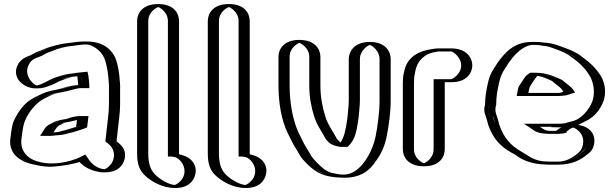

<svg xmlns="http://www.w3.org/2000/svg" viewBox="-20 -787 3038 948"><path d="M381 -414C366 -413 360 -412 346 -409C326 -409 304 -400 288 -396C275 -392 263 -386 248 -381C230 -369 206 -359 184 -353C116 -334 52 -408 91 -475C105 -500 125 -509 152 -518C180 -533 207 -545 239 -556C264 -564 298 -572 328 -575C346 -578 370 -582 391 -582H410C467 -582 511 -544 529 -503C542 -470 549 -427 552 -382C553 -369 554 -357 553 -345V-272C553 -226 545 -181 541 -140L539 -119C538 -111 537 -104 536 -97V-92C563 -76 586 -42 575 1C566 39 524 75 474 61L464 59C433 51 403 32 386 7C385 8 383 8 382 8L349 18C318 26 282 32 245 35C218 38 190 33 167 28C98 16 38 -28 52 -110C56 -141 59 -172 70 -195C78 -215 89 -230 101 -248C118 -273 142 -296 169 -309L187 -318C212 -331 236 -340 268 -345C303 -353 340 -367 380 -367H386V-369L383 -396C383 -401 382 -407 381 -414ZM380 -199C379 -189 377 -176 376 -165C358 -157 340 -154 320 -147L303 -143C290 -139 273 -134 256 -134C247 -133 237 -132 226 -131H224C230 -140 236 -151 244 -159C244 -160 244 -160 245 -160L265 -170C280 -180 306 -183 326 -187C344 -192 358 -199 380 -199ZM380 -429C365 -428 358 -426 345 -424C319 -423 299 -414 284 -410C268 -406 256 -400 241 -395C215 -377 167 -351 129 -374C99 -392 82 -430 103 -467C115 -488 131 -495 158 -504C175 -512 186 -521 200 -525C217 -531 230 -538 243 -542C268 -550 301 -557 329 -560C347 -562 372 -567 391 -567H410C460 -567 499 -533 515 -497C527 -465 534 -426 537 -381C538 -368 539 -357 538 -345V-272C538 -228 530 -182 526 -141L524 -120C523 -112 522 -105 521 -98V-84C547 -69 571 -44 560 -3C552 28 517 57 477 46L467 44C438 37 412 20 398 -1L391 -12L382 -8L345 4C316 12 280 17 243 20C218 23 193 18 170 13C105 2 54 -37 67 -108C72 -140 75 -169 84 -189C104 -231 135 -275 176 -296L194 -305C218 -318 239 -325 270 -330C308 -336 342 -352 380 -352H401V-370C399 -387 399 -401 396 -417L393 -430ZM231 -167 240 -174 257 -183C273 -194 301 -198 323 -202C338 -206 355 -214 380 -214H397L395 -197C393 -184 392 -168 390 -155C368 -146 345 -140 324 -133L307 -129C295 -125 277 -119 257 -119C249 -118 237 -117 227 -116H196L212 -139C217 -146 222 -158 231 -167ZM380 -429 393 -430 396 -417C399 -401 399 -387 401 -370V-352H380C343 -352 308 -338 271 -330C239 -323 219 -318 194 -305L176 -296C136 -276 101 -232 84 -189C76 -168 72 -141 67 -108C54 -37 104 2 169 13C193 17 217 23 243 20C280 17 316 12 345 4L382 -8L391 -12L398 -1C412 20 438 37 467 44L477 46C517 57 552 28 560 -3C571 -44 547 -69 521 -84V-98C522 -105 523 -112 524 -120L526 -141C530 -182 538 -228 538 -272V-345C539 -357 538 -368 537 -381C534 -426 527 -465 515 -497C499 -533 460 -567 410 -567H391C373 -567 348 -563 330 -560C301 -556 268 -550 243 -542C230 -538 217 -531 200 -525C186 -521 175 -512 158 -504C131 -495 115 -488 103 -467C82 -430 99 -392 129 -374C167 -351 215 -377 241 -395C255 -400 268 -405 283 -410C298 -415 319 -423 345 -424C358 -426 365 -428 380 -429ZM231 -167C222 -158 217 -146 212 -139L196 -116H227C237 -117 249 -118 257 -119C277 -119 295 -125 307 -129L324 -133C345 -140 368 -146 390 -155C392 -168 393 -184 395 -197L397 -214H380C355 -214 338 -206 323 -202C303 -198 276 -195 258 -183L240 -174ZM386 -369V-367H380C338 -367 303 -351 268 -345C236 -340 212 -331 187 -318L169 -309C124 -287 91 -241 70 -195C59 -171 56 -141 52 -110C38 -28 99 16 167 28C191 34 218 38 245 35C282 32 318 26 349 18L386 7C401 30 431 51 464 59L474 61C524 74 566 39 575 1C587 -44 561 -75 536 -92V-97C537 -105 538 -111 539 -119L541 -140C545 -181 553 -226 553 -272V-345C554 -358 553 -369 552 -382C549 -427 542 -469 529 -503C513 -544 466 -582 410 -582H391C370 -582 345 -577 328 -575C258 -569 202 -543 152 -518C125 -509 105 -500 91 -475C65 -431 84 -382 121 -361C163 -337 217 -360 248 -381C281 -392 304 -407 345 -409C359 -409 366 -412 381 -414C384 -400 384 -384 386 -369ZM256 -134C274 -134 291 -139 303 -143L320 -147C338 -153 358 -158 376 -165C377 -175 379 -189 380 -199C358 -199 344 -192 327 -187C306 -181 281 -180 265 -170L248 -162C238 -154 231 -142 224 -131H226C235 -132 248 -134 256 -134ZM373 -429C359 -428 348 -426 338 -424C301 -422 279 -412 269 -409C229 -399 209 -380 173 -368C170 -367 165 -365 162 -365C146 -367 92 -416 124 -471C137 -493 150 -498 173 -506C191 -512 209 -525 215 -527C235 -533 251 -541 260 -544C283 -551 314 -558 335 -560C355 -562 381 -567 391 -567H410C431 -567 477 -542 495 -500C508 -467 514 -426 517 -381C518 -368 519 -357 518 -345V-272C518 -227 510 -182 506 -141L504 -120C503 -112 502 -105 501 -98V-87C524 -73 552 -46 540 -1C533 28 503 48 495 49C494 49 492 48 491 48L480 46C460 41 435 25 420 3L401 -24L363 -5L330 6C287 18 235 26 182 14C135 6 73 -28 87 -109C91 -140 94 -170 104 -192C121 -234 159 -280 196 -299L214 -308C237 -320 253 -326 281 -331C324 -338 357 -352 380 -352H421V-369C419 -386 419 -399 416 -415L412 -433ZM210 -163C201 -154 195 -143 190 -135L178 -116H231C240 -117 252 -118 259 -119C288 -120 309 -126 322 -130L339 -134C357 -140 386 -147 410 -158C412 -171 414 -186 415 -198L417 -214H380C342 -214 319 -203 309 -200C292 -197 259 -193 237 -179L221 -171ZM366 -370V-367C315 -364 282 -348 258 -344C221 -338 193 -328 167 -314L149 -305C101 -281 71 -238 49 -192C39 -170 36 -140 32 -109C19 -36 69 12 155 27C180 33 214 39 252 35C295 31 337 24 373 13C390 32 416 49 451 58L461 60C471 63 478 64 488 64C565 68 589 24 595 -1C606 -42 583 -70 556 -88V-98C557 -105 558 -112 559 -120L561 -141C565 -182 573 -227 573 -272V-345C574 -357 573 -368 572 -381C569 -426 563 -466 550 -500C535 -535 496 -582 410 -582H391C359 -582 333 -576 322 -575C285 -572 250 -562 223 -554C204 -548 192 -541 180 -537C156 -530 147 -522 133 -515C104 -505 83 -493 70 -471C28 -399 111 -330 199 -355C223 -362 250 -372 268 -384C294 -393 327 -408 347 -409C353 -409 357 -410 362 -411C364 -397 364 -384 366 -370ZM269 -166 285 -174C288 -176 295 -179 297 -180C318 -185 342 -189 360 -195C359 -184 357 -172 356 -161C340 -155 323 -151 305 -145L288 -141C271 -135 260 -134 244 -133C251 -144 258 -157 269 -166Z M677 -683C677 -729 715 -767 761 -767C807 -767 844 -729 844 -683V-29C846 -29 850 -27 851 -26L861 -24C900 -15 936 26 924 76C915 114 874 151 824 139L813 137C774 127 737 104 713 80C688 53 677 19 677 -31ZM692 -683C692 -721 724 -752 761 -752C798 -752 829 -721 829 -683V-14H842C845 -13 843 -13 846 -12L858 -9C890 -1 919 32 909 73C901 105 867 134 827 124L816 122C780 113 746 92 724 70C702 47 692 17 692 -31ZM692 -683V-31C692 17 702 47 724 70C746 92 780 113 816 122L827 124C867 134 901 105 909 73C919 32 890 -1 858 -9L846 -12C843 -13 845 -12 842 -14H829V-683C829 -721 798 -752 761 -752C724 -752 692 -721 692 -683ZM677 -683V-31C677 19 688 53 713 80C737 104 773 127 813 137L824 139C875 151 915 115 924 76C936 26 900 -15 861 -24L851 -26C850 -26 846 -28 845 -29H844V-683C844 -729 807 -767 761 -767C715 -767 677 -729 677 -683ZM712 -683C712 -731 758 -752 761 -752C764 -752 809 -731 809 -683V-14H828L845 -11C863 -6 900 28 889 75C882 105 851 125 843 126H839L829 124C801 117 767 96 745 74C722 50 712 18 712 -31ZM657 -683V-31C657 18 666 49 691 75C715 99 752 124 800 136L812 138C820 140 828 141 836 141C914 145 938 101 944 75C955 29 927 -12 868 -24L864 -26V-683C864 -719 841 -767 761 -767C681 -767 657 -719 657 -683Z M1026 -683C1026 -729 1064 -767 1110 -767C1156 -767 1193 -729 1193 -683V-29C1195 -29 1199 -27 1200 -26L1210 -24C1249 -15 1285 26 1273 76C1264 114 1223 151 1173 139L1162 137C1123 127 1086 104 1062 80C1037 53 1026 19 1026 -31ZM1041 -683C1041 -721 1073 -752 1110 -752C1147 -752 1178 -721 1178 -683V-14H1191C1194 -13 1192 -13 1195 -12L1207 -9C1239 -1 1268 32 1258 73C1250 105 1216 134 1176 124L1165 122C1129 113 1095 92 1073 70C1051 47 1041 17 1041 -31ZM1041 -683V-31C1041 17 1051 47 1073 70C1095 92 1129 113 1165 122L1176 124C1216 134 1250 105 1258 73C1268 32 1239 -1 1207 -9L1195 -12C1192 -13 1194 -12 1191 -14H1178V-683C1178 -721 1147 -752 1110 -752C1073 -752 1041 -721 1041 -683ZM1026 -683V-31C1026 19 1037 53 1062 80C1086 104 1122 127 1162 137L1173 139C1224 151 1264 115 1273 76C1285 26 1249 -15 1210 -24L1200 -26C1199 -26 1195 -28 1194 -29H1193V-683C1193 -729 1156 -767 1110 -767C1064 -767 1026 -729 1026 -683ZM1061 -683C1061 -731 1107 -752 1110 -752C1113 -752 1158 -731 1158 -683V-14H1177L1194 -11C1212 -6 1249 28 1238 75C1231 105 1200 125 1192 126H1188L1178 124C1150 117 1116 96 1094 74C1071 50 1061 18 1061 -31ZM1006 -683V-31C1006 18 1015 49 1040 75C1064 99 1101 124 1149 136L1161 138C1169 140 1177 141 1185 141C1263 145 1287 101 1293 75C1304 29 1276 -12 1217 -24L1213 -26V-683C1213 -719 1190 -767 1110 -767C1030 -767 1006 -719 1006 -683Z M1375 -507C1375 -552 1414 -590 1459 -590C1504 -590 1542 -552 1542 -507V-366C1542 -310 1553 -258 1566 -215C1578 -174 1601 -142 1621 -108L1622 -106C1629 -99 1641 -83 1656 -79L1666 -77H1673C1698 -102 1706 -145 1713 -189C1716 -204 1722 -272 1722 -290V-496C1722 -541 1761 -580 1806 -580C1851 -580 1889 -541 1889 -496V-287C1889 -232 1879 -161 1870 -115C1860 -61 1840 -21 1813 15C1785 56 1737 95 1668 90C1642 90 1620 83 1598 79C1565 69 1547 55 1523 32C1503 10 1488 -2 1475 -28C1467 -42 1456 -60 1448 -73L1421 -127C1391 -191 1375 -276 1375 -366ZM1390 -507C1390 -544 1422 -575 1459 -575C1496 -575 1527 -544 1527 -507V-366C1527 -308 1538 -255 1552 -211C1566 -165 1592 -132 1610 -97C1620 -87 1633 -68 1653 -64L1665 -62H1679C1713 -89 1721 -140 1728 -186C1731 -203 1737 -269 1737 -290V-496C1737 -532 1770 -565 1806 -565C1842 -565 1874 -533 1874 -496V-287C1874 -233 1864 -164 1855 -118C1845 -66 1827 -29 1801 6C1775 45 1732 80 1669 75H1668C1645 75 1624 68 1602 64C1572 55 1557 43 1534 21C1512 -2 1500 -11 1488 -35C1480 -50 1468 -68 1461 -80L1434 -134C1405 -195 1390 -278 1390 -366ZM1390 -507V-366C1390 -278 1405 -195 1434 -134L1461 -80C1468 -68 1480 -50 1488 -35C1500 -11 1512 -2 1534 21C1557 43 1572 55 1602 64C1624 68 1645 75 1668 75H1669C1732 80 1775 45 1801 6C1827 -29 1845 -66 1855 -118C1864 -164 1874 -233 1874 -287V-496C1874 -533 1842 -565 1806 -565C1770 -565 1737 -532 1737 -496V-290C1737 -269 1731 -203 1728 -186C1721 -140 1713 -89 1679 -62H1665L1653 -64C1629 -70 1616 -91 1610 -97C1592 -132 1566 -165 1552 -211C1538 -255 1527 -308 1527 -366V-507C1527 -544 1495 -575 1458 -575C1421 -575 1390 -544 1390 -507ZM1375 -507V-366C1375 -276 1391 -191 1421 -127L1448 -73C1455 -60 1467 -42 1475 -28C1489 0 1502 10 1523 32C1559 66 1600 90 1668 90C1737 95 1785 56 1813 15C1841 -22 1860 -61 1870 -115C1879 -161 1889 -232 1889 -287V-496C1889 -541 1851 -580 1806 -580C1761 -580 1722 -541 1722 -496V-290C1722 -271 1716 -205 1713 -189C1706 -144 1698 -102 1673 -77H1666L1656 -79C1639 -84 1629 -98 1622 -106C1603 -143 1579 -173 1566 -215C1553 -258 1542 -310 1542 -366V-507C1542 -552 1503 -590 1458 -590C1413 -590 1375 -552 1375 -507ZM1410 -507C1410 -553 1454 -575 1458 -575C1462 -575 1507 -553 1507 -507V-366C1507 -309 1517 -256 1531 -213C1544 -169 1570 -137 1588 -101C1594 -95 1604 -75 1640 -66L1658 -62H1696L1705 -71C1734 -100 1741 -144 1748 -188C1751 -204 1757 -271 1757 -290V-496C1757 -537 1796 -563 1806 -565C1817 -563 1854 -536 1854 -496V-287C1854 -232 1844 -162 1835 -116C1819 -32 1755 81 1671 75H1668C1657 75 1641 71 1615 66C1593 59 1578 48 1555 26C1534 4 1521 -6 1509 -31C1501 -45 1489 -63 1482 -76L1455 -130C1426 -192 1410 -277 1410 -366ZM1355 -507V-366C1355 -277 1370 -193 1400 -131L1427 -77C1435 -64 1446 -46 1454 -32C1467 -6 1479 4 1501 27C1542 66 1581 88 1666 90C1765 96 1810 47 1834 11C1861 -25 1880 -64 1890 -117C1899 -163 1909 -233 1909 -287V-496C1909 -531 1885 -580 1806 -580C1727 -580 1702 -530 1702 -496V-290C1702 -270 1696 -204 1693 -188C1687 -150 1680 -109 1661 -83C1653 -91 1648 -97 1643 -102C1625 -138 1599 -169 1586 -213C1572 -256 1562 -309 1562 -366V-507C1562 -542 1537 -590 1458 -590C1379 -590 1355 -542 1355 -507Z M2156 -50V-381H2208C2253 -381 2292 -419 2292 -464C2292 -509 2253 -548 2208 -548H2146C2135 -548 2123 -546 2109 -543C2050 -532 2008 -496 1996 -438L1991 -413C1990 -403 1989 -391 1989 -376V-50C1989 -4 2027 34 2073 34C2119 34 2156 -4 2156 -50ZM2141 -50V-396H2208C2245 -396 2277 -428 2277 -464C2277 -500 2244 -533 2208 -533H2146C2137 -533 2125 -531 2112 -528C2058 -518 2021 -487 2011 -435L2006 -411C2005 -403 2004 -390 2004 -376V-50C2004 -12 2035 19 2072 19C2109 19 2141 -12 2141 -50ZM2141 -50C2141 -12 2109 19 2072 19C2035 19 2004 -12 2004 -50V-376C2004 -390 2005 -403 2006 -411L2011 -435C2021 -487 2058 -518 2112 -528C2125 -531 2137 -533 2146 -533H2208C2244 -533 2277 -500 2277 -464C2277 -428 2245 -396 2208 -396H2141ZM2156 -50C2156 -4 2119 34 2073 34C2027 34 1989 -4 1989 -50V-376C1989 -391 1990 -404 1991 -413L1996 -438C2008 -496 2050 -532 2109 -543C2122 -546 2134 -548 2146 -548H2208C2253 -548 2292 -509 2292 -464C2292 -419 2253 -381 2208 -381H2156ZM2121 -50C2121 -2 2076 19 2073 19C2070 19 2024 -2 2024 -50V-376C2024 -390 2025 -403 2026 -412L2031 -437C2042 -494 2084 -522 2123 -529C2132 -531 2144 -533 2146 -533H2208C2217 -532 2257 -505 2257 -464C2257 -421 2215 -397 2208 -396H2121ZM2176 -50V-381H2208C2287 -381 2312 -430 2312 -464C2312 -498 2287 -548 2208 -548H2146C2125 -548 2111 -544 2098 -542C2024 -528 1987 -489 1976 -436L1971 -412C1970 -403 1969 -390 1969 -376V-50C1969 -14 1993 34 2073 34C2153 34 2176 -14 2176 -50Z M2655 -410C2645 -411 2633 -413 2623 -413H2617C2609 -408 2601 -395 2596 -387L2580 -363C2574 -354 2574 -350 2571 -338L2569 -328H2727C2735 -328 2742 -328 2749 -329C2760 -329 2769 -333 2779 -336C2766 -356 2744 -366 2727 -383C2705 -392 2682 -403 2658 -409C2657 -410 2656 -410 2655 -410ZM2777 -164 2765 -158C2758 -152 2752 -149 2744 -143C2743 -143 2743 -143 2743 -142C2740 -141 2737 -141 2735 -141H2694C2691 -141 2685 -141 2678 -142C2656 -142 2645 -152 2631 -161H2727C2745 -161 2761 -162 2777 -164ZM2811 -172C2861 -171 2905 -128 2893 -72C2888 -49 2877 -32 2858 -19C2829 5 2790 26 2736 26H2694C2689 26 2682 26 2673 25C2617 25 2580 3 2545 -18L2527 -29C2469 -61 2433 -102 2410 -170C2407 -182 2404 -193 2400 -206C2394 -219 2391 -232 2391 -245C2391 -254 2392 -262 2395 -271C2395 -311 2401 -341 2408 -374C2414 -405 2424 -428 2439 -452L2457 -480C2483 -517 2512 -551 2555 -569C2572 -576 2589 -580 2606 -580H2626C2635 -580 2645 -579 2654 -578L2668 -576C2699 -574 2720 -565 2745 -556C2778 -544 2806 -533 2832 -512C2871 -484 2905 -453 2929 -410C2947 -375 2954 -330 2941 -288C2924 -239 2883 -193 2832 -178ZM2736 -396C2753 -379 2775 -368 2791 -344L2803 -327L2783 -322C2774 -319 2765 -314 2750 -314C2744 -313 2735 -313 2727 -313H2551L2556 -341C2558 -352 2561 -360 2568 -371L2583 -395C2589 -405 2599 -419 2612 -428H2623C2668 -428 2703 -410 2736 -396ZM2775 -179 2862 -190 2773 -145C2768 -141 2764 -139 2758 -135V-130L2746 -127C2742 -126 2739 -126 2735 -126H2694C2690 -126 2685 -126 2677 -127C2651 -127 2635 -141 2623 -149L2581 -176H2727C2744 -176 2760 -177 2775 -179ZM2674 10H2673C2630 10 2593 -4 2567 -21C2561 -25 2557 -28 2552 -31L2535 -42C2480 -73 2445 -110 2424 -174C2421 -187 2418 -197 2414 -210C2411 -222 2406 -232 2406 -245C2406 -253 2408 -261 2410 -269V-271C2410 -310 2416 -338 2423 -371C2429 -401 2437 -422 2452 -444L2469 -472C2495 -509 2522 -539 2561 -555C2576 -562 2591 -565 2606 -565H2626C2635 -565 2643 -564 2652 -563L2666 -561C2694 -559 2714 -551 2740 -542C2773 -530 2799 -520 2823 -500C2861 -473 2894 -443 2916 -403C2932 -370 2938 -331 2927 -293C2910 -247 2873 -205 2828 -192C2788 -181 2747 -170 2707 -159L2811 -157C2856 -156 2887 -119 2878 -75C2874 -55 2865 -42 2849 -31C2821 -8 2786 11 2736 11H2694C2689 11 2682 11 2674 10ZM2658 -425C2644 -426 2637 -428 2623 -428H2612C2599 -419 2589 -405 2583 -395L2568 -371C2561 -360 2558 -352 2556 -341L2551 -313H2727C2735 -313 2744 -313 2750 -314C2765 -314 2774 -319 2783 -322L2803 -327L2791 -344C2774 -369 2751 -381 2736 -396C2714 -405 2690 -416 2664 -423C2659 -425 2658 -425 2658 -425ZM2775 -179C2760 -177 2744 -176 2727 -176H2581L2623 -149C2635 -141 2651 -127 2677 -127C2685 -126 2690 -126 2694 -126H2735C2739 -126 2742 -126 2746 -127L2758 -130V-135C2764 -139 2768 -141 2773 -145L2862 -190ZM2406 -245C2406 -234 2409 -223 2414 -212C2420 -200 2421 -187 2424 -174C2445 -110 2480 -73 2535 -42L2552 -31C2557 -28 2561 -25 2567 -21C2593 -4 2630 10 2673 10H2674C2682 11 2689 11 2694 11H2736C2786 11 2820 -8 2848 -31C2863 -44 2874 -54 2878 -75C2887 -119 2856 -156 2811 -157L2707 -159C2747 -170 2788 -181 2828 -192C2873 -205 2910 -247 2927 -293C2938 -331 2932 -370 2916 -403C2894 -442 2861 -473 2823 -500C2797 -519 2774 -530 2740 -542C2714 -551 2694 -559 2666 -561L2652 -563C2643 -564 2635 -565 2626 -565H2606C2591 -565 2576 -562 2561 -555C2522 -539 2495 -509 2469 -472L2452 -444C2437 -422 2429 -401 2423 -371C2416 -338 2410 -310 2410 -271V-269C2408 -261 2406 -253 2406 -245ZM2727 -328H2569L2571 -338C2573 -349 2574 -355 2580 -363L2596 -387C2601 -395 2608 -406 2617 -413H2623C2635 -413 2643 -411 2657 -410L2659 -409C2683 -403 2705 -392 2727 -383C2747 -364 2766 -355 2779 -336C2761 -330 2750 -328 2727 -328ZM2694 -141H2735C2737 -141 2739 -141 2743 -142C2744 -142 2742 -143 2743 -143C2751 -148 2759 -153 2765 -158L2777 -164C2761 -162 2745 -161 2727 -161H2631C2644 -152 2657 -142 2678 -142C2686 -142 2690 -141 2694 -141ZM2673 25C2683 26 2688 26 2694 26H2736C2790 26 2830 5 2858 -19C2877 -32 2888 -49 2893 -72C2904 -128 2863 -170 2811 -172L2832 -178C2883 -193 2923 -238 2941 -288C2956 -329 2946 -375 2929 -410C2905 -452 2870 -485 2832 -512C2805 -534 2778 -544 2745 -556C2720 -565 2698 -574 2668 -576L2654 -578C2645 -579 2635 -580 2626 -580H2606C2589 -580 2572 -576 2555 -569C2512 -551 2484 -517 2457 -480L2439 -452C2423 -428 2414 -405 2408 -374C2401 -341 2395 -311 2395 -271C2393 -263 2391 -254 2391 -245C2391 -228 2397 -216 2400 -206C2404 -192 2407 -183 2410 -170C2433 -103 2469 -61 2527 -29L2545 -18C2550 -15 2553 -13 2559 -9C2586 10 2627 25 2673 25ZM2623 -428H2598L2588 -421C2574 -412 2567 -399 2562 -391L2546 -367C2539 -357 2538 -350 2536 -339L2531 -313H2727C2736 -313 2747 -313 2754 -314C2782 -315 2794 -323 2799 -324L2820 -330L2813 -340C2797 -364 2772 -376 2756 -392C2718 -408 2683 -428 2623 -428ZM2778 -138C2783 -141 2788 -146 2794 -150L2880 -193L2767 -178C2755 -176 2742 -176 2727 -176H2567L2602 -153C2611 -147 2627 -129 2674 -127C2681 -126 2687 -126 2694 -126H2735C2744 -126 2751 -127 2756 -128H2764L2767 -130L2778 -132ZM2676 10H2673C2646 10 2615 0 2589 -17C2584 -21 2578 -24 2573 -27L2555 -38C2502 -68 2467 -106 2445 -172C2442 -185 2439 -195 2435 -208C2431 -221 2426 -231 2426 -245C2426 -253 2427 -262 2430 -270V-271C2430 -311 2436 -340 2443 -373C2449 -403 2458 -425 2473 -448L2491 -476C2517 -513 2546 -544 2580 -558C2593 -564 2601 -565 2606 -565H2626C2631 -565 2637 -565 2643 -564L2660 -561C2680 -560 2693 -556 2722 -545C2755 -533 2778 -524 2802 -505C2840 -478 2872 -448 2895 -407C2912 -373 2918 -330 2906 -290C2889 -242 2847 -200 2812 -190C2806 -188 2799 -187 2792 -185L2700 -159L2809 -157C2817 -157 2870 -130 2858 -73C2854 -51 2843 -36 2828 -26C2799 -2 2767 11 2736 11H2694C2692 11 2682 10 2676 10ZM2706 -387C2726 -368 2745 -360 2758 -340L2762 -334C2744 -328 2747 -328 2727 -328H2589L2591 -340C2593 -351 2595 -358 2601 -367L2617 -391C2621 -397 2627 -406 2633 -412C2660 -409 2681 -398 2706 -387ZM2646 -161H2727C2739 -161 2751 -161 2761 -162L2744 -154C2739 -150 2733 -146 2726 -141H2694C2675 -141 2666 -147 2646 -161ZM2670 25C2681 26 2686 26 2694 26H2736C2809 26 2851 -1 2879 -24C2899 -38 2909 -53 2913 -74C2922 -117 2900 -167 2818 -172C2828 -175 2839 -177 2848 -180C2910 -198 2944 -244 2961 -291C2973 -331 2968 -371 2950 -406C2927 -447 2891 -480 2853 -507C2826 -529 2796 -541 2762 -553C2739 -561 2715 -573 2675 -576L2663 -577C2651 -579 2639 -580 2626 -580H2606C2517 -580 2472 -526 2436 -476L2418 -448C2403 -425 2394 -402 2388 -372C2381 -339 2375 -310 2375 -271V-270C2372 -261 2371 -253 2371 -245C2371 -230 2377 -219 2380 -208C2384 -195 2387 -186 2390 -172C2412 -107 2447 -66 2506 -33L2524 -23C2529 -20 2531 -18 2537 -14C2564 5 2611 24 2670 25Z"/></svg>

Font: Blanket
Style: Black
Weight: 900
Foundry: Cannot Into Space Fonts
Version: Version 0.9